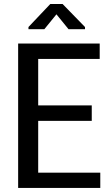

<svg xmlns="http://www.w3.org/2000/svg" viewBox="-20 -925 537 945"><path d="M431.6 -330.1Q365.2 -330.1 168 -330.1Q168 -266.6 168 -75.2Q244.1 -75.2 473.6 -75.2Q473.6 -56.6 473.6 0Q372.1 0 69.3 0Q69.3 -33.2 69.3 -84Q69.3 -233.4 69.3 -533.2Q69.3 -578.1 69.3 -710.9Q168.9 -710.9 470.7 -710.9Q470.7 -691.4 470.7 -634.8Q394.5 -634.8 168 -634.8Q168 -577.1 168 -406.2Q233.4 -406.2 431.6 -406.2Q431.6 -386.7 431.6 -330.1ZM398.4 -792Q398.4 -789.1 398.4 -781.2Q377.9 -781.2 317.4 -781.2Q302.7 -798.8 257.8 -854.5Q243.2 -835.9 198.2 -781.2Q178.7 -781.2 120.1 -781.2Q120.1 -783.2 120.1 -792Q146.5 -820.3 227.5 -905.3Q243.2 -905.3 288.1 -905.3Q315.4 -877 398.4 -792Z"/></svg>

Font: Noto Sans Hebrew DECATHLON 
Style: Regular
Weight: 400
Designer: Monotype Design team
Version: Version 1.03 uh